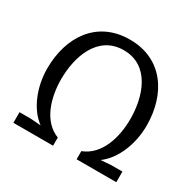

<svg xmlns="http://www.w3.org/2000/svg" viewBox="-158 -908 1099 1081"><g transform="rotate(30 391.0 -367.0)"><path d="M467 -53V0H725V-69H653L586 -64C666 -122 714 -241 714 -361C714 -565 605 -734 391 -734C177 -734 68 -565 68 -361C68 -241 116 -122 196 -64L129 -69H56V0H314V-53C205 -95 166 -228 166 -348C166 -494 223 -665 391 -665C559 -665 616 -494 616 -348C616 -228 577 -95 467 -53Z"/></g></svg>

Font: Rosario
Style: Regular
Weight: 400
Designer: Hector Gatti
Foundry: Omnibus Type
Version: Version 1.100